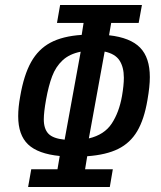

<svg xmlns="http://www.w3.org/2000/svg" viewBox="-20 -745 640 765"><path d="M532.5 -653.5H423L414.5 -604.5Q499.5 -595 538.2 -555.2Q577 -515.5 577 -437.5Q577 -400.5 567.5 -346.5Q554.5 -269.5 526.8 -222.5Q499 -175.5 451.2 -151.8Q403.5 -128 327.5 -122.5L319 -70.5H429.5L417.5 0H92L104.5 -70.5H209L218 -123.5Q131.5 -132 92 -169.5Q52.5 -207 52.5 -282Q52.5 -318 60.5 -361Q75 -446 103.8 -497.5Q132.5 -549 181 -575Q229.5 -601 305.5 -606L313 -653.5H207L219.5 -725H545.5ZM154.5 -269.5Q154.5 -231.5 173 -212.2Q191.5 -193 237.5 -188.5L301.5 -539Q256.5 -530 229.2 -504.5Q202 -479 187.8 -441.2Q173.5 -403.5 163.5 -348Q154.5 -297.5 154.5 -269.5ZM466 -362Q473.5 -405.5 473.5 -435Q473.5 -477.5 456.2 -504Q439 -530.5 397 -539.5L334 -193.5Q395.5 -208 425 -252.5Q454.5 -297 466 -362Z"/></svg>

Font: JuliaMono MediumItalic
Style: Regular
Weight: 500
Italic angle: -9°
Monospace: yes
Designer: cormullion
Foundry: corm
Version: Version 0.049; ttfautohint (v1.8.4)